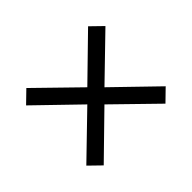

<svg xmlns="http://www.w3.org/2000/svg" viewBox="-99 -677 696 696"><g transform="rotate(45 248.5 -329.5)"><path d="M94.1 -126.2 50.2 -171.4 204.6 -329.6 50.2 -487.9 94.1 -533 248.5 -373.6 402.9 -533 446.9 -487.9 292.4 -329.6 446.9 -171.4 402.9 -126.2 248.5 -285.7Z"/></g></svg>

Font: Source Sans 3 VF
Style: Regular
Weight: 200
Designer: Paul D. Hunt
Foundry: Adobe
Version: Version 3.046;hotconv 1.0.118;makeotfexe 2.5.65603